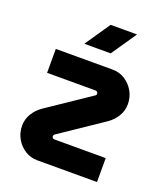

<svg xmlns="http://www.w3.org/2000/svg" viewBox="-130 -791 766 882"><g transform="rotate(20 253.0 -350.0)"><path d="M156 0Q122 0 95 -17Q68 -34 51.5 -62.5Q35 -91 35 -126Q35 -158 51.5 -185Q68 -212 94 -230L303 -371Q307 -373 308 -376Q309 -379 309 -381Q309 -386 305.5 -389.5Q302 -393 297 -393H60V-510H337Q371 -510 398 -493Q425 -476 441.5 -447.5Q458 -419 458 -384Q458 -352 441.5 -325Q425 -298 399 -280L190 -139Q187 -137 185.5 -134Q184 -131 184 -129Q184 -124 187.5 -120.5Q191 -117 196 -117H447V0ZM175 -577 259 -700H388L304 -577Z"/></g></svg>

Font: MuseoModerno Thin SemiBold
Style: Regular
Weight: 600
Version: Version 1.003